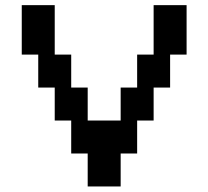

<svg xmlns="http://www.w3.org/2000/svg" viewBox="-20 -832 790 728"><path d="M312.5 -125V-250H250V-375H187.5V-500H125V-625H62.5V-812.5H187.5V-625H250V-500H312.5V-375H437.5V-500H500V-625H562.5V-812.5H687.5V-625H625V-500H562.5V-375H500V-250H437.5V-125Z"/></svg>

Font: Better VCR
Style: Regular
Weight: 400
Designer: artdzyk
Foundry: https://fontstruct.com
Version: Version 1.0